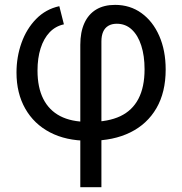

<svg xmlns="http://www.w3.org/2000/svg" viewBox="-20 -571 754 795"><path d="M312.5 204.1V-385.3Q312.5 -438 329.3 -475.1Q346.2 -512.2 378.2 -531.5Q410.2 -550.8 456.5 -550.8Q518.6 -550.8 565.7 -516.8Q612.8 -482.9 639.4 -422.4Q666 -361.8 666 -283.2Q666 -189 627.7 -123Q589.4 -57.1 519.5 -22.7Q449.7 11.7 354.5 11.7H343.3Q253.4 11.7 187 -22.9Q120.6 -57.6 84.5 -121.3Q48.3 -185.1 48.3 -270.5Q48.3 -335.4 69.1 -393.6Q89.8 -451.7 129.6 -492.4Q169.4 -533.2 225.6 -545.4L244.6 -470.2Q210 -462.9 185.5 -437.3Q161.1 -411.6 148.2 -371.1Q135.3 -330.6 135.3 -278.8Q135.3 -209 159.2 -161.6Q183.1 -114.3 229.2 -90.3Q275.4 -66.4 343.3 -66.4H354.5Q428.2 -66.4 478 -89.8Q527.8 -113.3 553.2 -161.9Q578.6 -210.4 578.6 -284.2Q578.6 -339.8 564.9 -382.3Q551.3 -424.8 525.6 -448.7Q500 -472.7 463.4 -472.7Q442.9 -472.7 428.5 -464.1Q414.1 -455.6 407 -439.2Q399.9 -422.9 399.9 -399.4V204.1Z"/></svg>

Font: Inter 17pt
Style: Regular
Weight: 400
Version: Version 4.001;git-66647c0bb